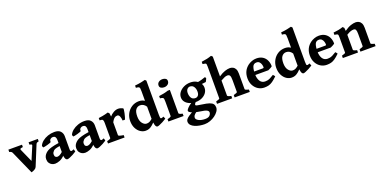

<svg xmlns="http://www.w3.org/2000/svg" viewBox="-12 -1798 6139 3079"><g transform="rotate(-20 3058.0 -259.0)"><path d="M507.3 -413.6Q479 -406.7 471.7 -400.6Q464.4 -394.5 458.5 -380.4L320.3 -43.5Q311.5 -22 284.4 -7.1Q257.3 7.8 230 14.6L54.2 -380.4Q48.3 -393.6 38.8 -400.9Q29.3 -408.2 4.9 -413.6V-454.1H237.3V-413.6Q199.7 -408.7 192.4 -402.3Q185.1 -396 191.9 -380.4L291.5 -157.2L385.7 -380.4Q392.1 -395 387 -401.6Q381.8 -408.2 349.6 -413.6V-454.1H507.3Z M1003.4 -59.6Q976.1 -40.5 944.1 -23.7Q912.1 -6.8 885.3 3.9Q858.4 14.6 845.2 14.6Q824.2 14.6 810.5 -11Q796.9 -36.6 796.9 -80.1V-333Q796.9 -362.3 784.7 -381.3Q772.5 -400.4 739.3 -400.4Q718.8 -400.4 700 -384.3Q681.2 -368.2 684.1 -338.9Q684.6 -334.5 665.5 -326.7Q646.5 -318.8 619.9 -311.5Q593.3 -304.2 570.8 -299.6Q548.3 -294.9 542.5 -296.4L530.8 -325.2Q546.9 -366.2 586.7 -398.7Q626.5 -431.2 680.4 -450Q734.4 -468.8 792.5 -468.8Q864.3 -468.8 896.5 -433.3Q928.7 -397.9 928.7 -347.7V-126Q928.7 -87.9 948.2 -87.9Q955.1 -87.9 963.4 -90.6Q971.7 -93.3 991.2 -101.1ZM801.8 -228.5Q748 -219.7 724.6 -211.7Q701.2 -203.6 689 -191.4Q676.3 -178.7 668.5 -165Q660.6 -151.4 660.6 -131.3Q660.6 -100.1 675.8 -89.1Q690.9 -78.1 703.6 -78.1Q719.2 -78.1 741.2 -86.9Q763.2 -95.7 801.8 -129.9L805.7 -69.3Q759.8 -20 714.4 -2.7Q668.9 14.6 635.7 14.6Q607.4 14.6 581.3 1.7Q555.2 -11.2 538.6 -37.1Q522 -63 522 -100.6Q522 -132.3 533.7 -155Q545.4 -177.7 563.5 -195.8Q579.6 -211.9 603.5 -226.3Q627.4 -240.7 673.8 -254.2Q720.2 -267.6 801.8 -279.8Z M1516.1 -59.6Q1488.8 -40.5 1456.8 -23.7Q1424.8 -6.8 1397.9 3.9Q1371.1 14.6 1357.9 14.6Q1336.9 14.6 1323.2 -11Q1309.6 -36.6 1309.6 -80.1V-333Q1309.6 -362.3 1297.4 -381.3Q1285.2 -400.4 1252 -400.4Q1231.4 -400.4 1212.6 -384.3Q1193.8 -368.2 1196.8 -338.9Q1197.3 -334.5 1178.2 -326.7Q1159.2 -318.8 1132.6 -311.5Q1106 -304.2 1083.5 -299.6Q1061 -294.9 1055.2 -296.4L1043.5 -325.2Q1059.6 -366.2 1099.4 -398.7Q1139.2 -431.2 1193.1 -450Q1247.1 -468.8 1305.2 -468.8Q1377 -468.8 1409.2 -433.3Q1441.4 -397.9 1441.4 -347.7V-126Q1441.4 -87.9 1460.9 -87.9Q1467.8 -87.9 1476.1 -90.6Q1484.4 -93.3 1503.9 -101.1ZM1314.5 -228.5Q1260.7 -219.7 1237.3 -211.7Q1213.9 -203.6 1201.7 -191.4Q1189 -178.7 1181.2 -165Q1173.3 -151.4 1173.3 -131.3Q1173.3 -100.1 1188.5 -89.1Q1203.6 -78.1 1216.3 -78.1Q1231.9 -78.1 1253.9 -86.9Q1275.9 -95.7 1314.5 -129.9L1318.4 -69.3Q1272.5 -20 1227.1 -2.7Q1181.6 14.6 1148.4 14.6Q1120.1 14.6 1094 1.7Q1067.9 -11.2 1051.3 -37.1Q1034.7 -63 1034.7 -100.6Q1034.7 -132.3 1046.4 -155Q1058.1 -177.7 1076.2 -195.8Q1092.3 -211.9 1116.2 -226.3Q1140.1 -240.7 1186.5 -254.2Q1232.9 -267.6 1314.5 -279.8Z M1962.4 -445.8Q1966.8 -442.9 1964.4 -420.2Q1961.9 -397.5 1955.3 -366.7Q1948.7 -335.9 1940.7 -307.9Q1932.6 -279.8 1926.8 -266.6H1886.2Q1884.3 -306.2 1871.1 -338.6Q1857.9 -371.1 1832 -371.1Q1820.3 -371.1 1805.7 -366.9Q1791 -362.8 1773.4 -346.2Q1755.9 -329.6 1735.4 -291V-70.3Q1735.4 -63 1756.1 -55.2Q1776.9 -47.4 1822.8 -40.5V0H1540V-40.5Q1603.5 -55.2 1603.5 -70.3V-320.3Q1603.5 -352.5 1600.1 -365.2Q1596.7 -377.9 1592.3 -382.3Q1585.9 -389.2 1576.7 -391.6Q1567.4 -394 1540 -395.5V-434.6Q1580.6 -439.9 1606 -444.3Q1631.3 -448.7 1653.3 -454.3Q1675.3 -460 1706.1 -468.8L1728 -446.8L1734.4 -389.6Q1760.7 -421.9 1800.8 -445.3Q1840.8 -468.8 1882.8 -468.8Q1902.3 -468.8 1923.6 -462.4Q1944.8 -456.1 1962.4 -445.8Z M2539.6 -60.5Q2509.8 -40.5 2476.6 -23.4Q2443.4 -6.3 2417.5 4.2Q2391.6 14.6 2382.3 14.6Q2355.5 14.6 2343.5 -29.5Q2331.5 -73.7 2331.5 -152.3V-602.5Q2331.5 -638.7 2328.4 -655.8Q2325.2 -672.9 2311.5 -678.7Q2297.9 -684.6 2265.6 -686.5V-725.1Q2323.7 -730.5 2370.8 -739.7Q2418 -749 2443.4 -756.8L2463.4 -737.3V-153.3Q2463.4 -119.1 2466.1 -106.4Q2468.8 -93.8 2474.6 -90.8Q2480.5 -87.9 2489.3 -88.9Q2498 -89.8 2523.4 -101.1ZM2367.7 -97.7Q2325.2 -54.7 2295.9 -30.3Q2266.6 -5.9 2240.5 4.4Q2214.4 14.6 2180.7 14.6Q2134.8 14.6 2092.8 -12.9Q2050.8 -40.5 2023.9 -92.5Q1997.1 -144.5 1997.1 -216.8Q1997.1 -285.2 2027.6 -342.5Q2058.1 -399.9 2112.3 -434.3Q2166.5 -468.8 2236.8 -468.8Q2266.1 -468.8 2295.9 -459.2Q2325.7 -449.7 2363.8 -415Q2363.8 -385.7 2357.2 -365.5Q2350.6 -345.2 2335 -335.4Q2316.4 -366.2 2290.5 -383.3Q2264.6 -400.4 2231.4 -400.4Q2187.5 -400.4 2158.2 -364.7Q2128.9 -329.1 2128.9 -246.6Q2128.9 -171.4 2161.9 -129.6Q2194.8 -87.9 2234.9 -87.9Q2262.2 -87.9 2286.4 -100.1Q2310.5 -112.3 2344.7 -145Q2349.1 -143.1 2354 -132.3Q2358.9 -121.6 2363 -110.8Q2367.2 -100.1 2367.7 -97.7Z M2785.6 -615.7Q2785.6 -581.1 2760 -560.1Q2734.4 -539.1 2695.3 -539.1Q2666.5 -539.1 2643.1 -552.5Q2619.6 -565.9 2619.6 -595.7Q2619.6 -630.9 2646 -651.4Q2672.4 -671.9 2710 -671.9Q2738.3 -671.9 2762 -658.9Q2785.6 -646 2785.6 -615.7ZM2570.8 0V-40.5Q2604 -47.4 2619.1 -55.7Q2634.3 -64 2634.3 -70.3V-312.5Q2634.3 -346.2 2631.6 -362.8Q2628.9 -379.4 2615.7 -386Q2602.5 -392.6 2570.8 -395.5V-434.6Q2616.2 -440.4 2655.3 -448.5Q2694.3 -456.5 2730 -468.8H2766.1V-70.3Q2766.1 -64.5 2780 -55.9Q2793.9 -47.4 2829.6 -40.5V0Z M3369.1 48.8Q3369.1 81.5 3346.2 115.2Q3323.2 148.9 3284.9 177Q3246.6 205.1 3199.5 222.2Q3152.3 239.3 3104 239.3Q3064.5 239.3 3021.2 231.9Q2978 224.6 2940.7 208.7Q2903.3 192.9 2879.9 167.7Q2856.4 142.6 2856.4 106.9Q2856.4 88.9 2869.4 69.8Q2882.3 50.8 2916.7 26.9Q2951.2 2.9 3014.6 -29.8Q3014.6 -29.8 3030 -28.8Q3045.4 -27.8 3061 -24.7Q3076.7 -21.5 3078.1 -14.6Q3035.6 12.7 3016.6 31.5Q2997.6 50.3 2992.9 63.5Q2988.3 76.7 2988.3 87.9Q2988.3 117.7 3031.2 140.6Q3074.2 163.6 3140.6 163.6Q3195.8 163.6 3219 139.2Q3242.2 114.7 3242.2 86.4Q3242.2 75.7 3234.4 64.2Q3226.6 52.7 3202.4 42.7Q3178.2 32.7 3128.9 26.4Q3033.2 13.7 2977.1 -9Q2920.9 -31.7 2920.9 -55.2Q2920.9 -67.9 2946.3 -96.9Q2971.7 -126 3028.3 -162.6L3122.1 -170.9Q3082 -141.6 3073.2 -125.5Q3064.5 -109.4 3064.5 -105.5Q3064.5 -100.1 3069.6 -95.2Q3074.7 -90.3 3096.9 -85.2Q3119.1 -80.1 3169.9 -73.2Q3248.5 -63 3291.7 -48.1Q3335 -33.2 3352.1 -9.8Q3369.1 13.7 3369.1 48.8ZM3378.4 -449.2Q3376.5 -439.5 3367.4 -421.1Q3358.4 -402.8 3350.6 -390.6Q3324.2 -386.2 3294.7 -383.8Q3265.1 -381.3 3223.6 -382.8L3205.6 -430.2Q3252 -434.1 3296.6 -447.3Q3341.3 -460.4 3363.8 -468.8ZM3300.8 -313Q3300.8 -263.2 3272.7 -225.1Q3244.6 -187 3198 -165.5Q3151.4 -144 3095.2 -144Q3037.6 -144 2991.2 -162.6Q2944.8 -181.2 2917.7 -214.8Q2890.6 -248.5 2890.6 -293.9Q2890.6 -341.8 2921.4 -381.6Q2952.1 -421.4 3002.7 -445.1Q3053.2 -468.8 3112.8 -468.8Q3168 -468.8 3210.2 -447.5Q3252.4 -426.3 3276.6 -390.9Q3300.8 -355.5 3300.8 -313ZM3173.8 -293Q3173.8 -341.3 3150.9 -375.7Q3127.9 -410.2 3084 -410.2Q3060.1 -410.2 3038.8 -388.4Q3017.6 -366.7 3017.6 -321.8Q3017.6 -273.4 3039.1 -239.3Q3060.5 -205.1 3107.4 -205.1Q3136.2 -205.1 3155 -226.6Q3173.8 -248 3173.8 -293Z M3700.7 0V-40.5Q3735.8 -49.8 3750 -56.9Q3764.2 -64 3764.2 -70.3V-270Q3764.2 -329.6 3752.2 -350.3Q3740.2 -371.1 3711.4 -371.1Q3685.1 -371.1 3658.9 -359.1Q3632.8 -347.2 3595.7 -326.7V-70.3Q3595.7 -53.7 3659.2 -40.5V0H3400.4V-40.5Q3463.9 -57.1 3463.9 -70.3V-614.3Q3463.9 -641.6 3461.2 -653.8Q3458.5 -666 3445.3 -670.7Q3432.1 -675.3 3400.4 -678.7V-717.8Q3460 -725.6 3497.1 -734.1Q3534.2 -742.7 3572.8 -756.8L3595.7 -735.4V-397.5Q3656.2 -438 3703.1 -453.4Q3750 -468.8 3788.1 -468.8Q3816.4 -468.8 3840.8 -456.3Q3865.2 -443.8 3880.6 -415Q3896 -386.2 3896 -337.4V-70.3Q3896 -64 3908.4 -57.1Q3920.9 -50.3 3959.5 -40.5V0Z M4431.2 -267.1Q4422.4 -257.3 4397.9 -244.1Q4373.5 -231 4357.9 -224.6H4058.1L4059.1 -283.2H4283.7Q4294.9 -283.2 4298.6 -286.9Q4302.2 -290.5 4302.2 -300.8Q4302.2 -320.8 4294.7 -345.9Q4287.1 -371.1 4269.3 -389.4Q4251.5 -407.7 4221.2 -407.7Q4169.9 -407.7 4152.6 -362.1Q4135.3 -316.4 4135.3 -237.8Q4135.3 -164.6 4164.8 -118.9Q4194.3 -73.2 4250.5 -73.2Q4271 -73.2 4290.5 -76.9Q4310.1 -80.6 4335.9 -92.8Q4361.8 -105 4400.4 -129.9Q4406.7 -126.5 4416.5 -112.8Q4426.3 -99.1 4428.2 -95.2Q4382.3 -50.3 4347.7 -26.4Q4313 -2.4 4280 6.1Q4247.1 14.6 4206.1 14.6Q4148.9 14.6 4101.8 -14.6Q4054.7 -43.9 4026.6 -95.9Q3998.5 -147.9 3998.5 -216.8Q3998.5 -347.2 4096.7 -420.4Q4124 -440.4 4161.6 -454.6Q4199.2 -468.8 4239.7 -468.8Q4303.7 -468.8 4346.2 -441.7Q4388.7 -414.6 4409.9 -368.9Q4431.2 -323.2 4431.2 -267.1Z M5032.2 -60.5Q5002.4 -40.5 4969.2 -23.4Q4936 -6.3 4910.2 4.2Q4884.3 14.6 4875 14.6Q4848.1 14.6 4836.2 -29.5Q4824.2 -73.7 4824.2 -152.3V-602.5Q4824.2 -638.7 4821 -655.8Q4817.9 -672.9 4804.2 -678.7Q4790.5 -684.6 4758.3 -686.5V-725.1Q4816.4 -730.5 4863.5 -739.7Q4910.6 -749 4936 -756.8L4956.1 -737.3V-153.3Q4956.1 -119.1 4958.7 -106.4Q4961.4 -93.8 4967.3 -90.8Q4973.1 -87.9 4981.9 -88.9Q4990.7 -89.8 5016.1 -101.1ZM4860.4 -97.7Q4817.9 -54.7 4788.6 -30.3Q4759.3 -5.9 4733.2 4.4Q4707 14.6 4673.3 14.6Q4627.4 14.6 4585.4 -12.9Q4543.5 -40.5 4516.6 -92.5Q4489.7 -144.5 4489.7 -216.8Q4489.7 -285.2 4520.3 -342.5Q4550.8 -399.9 4605 -434.3Q4659.2 -468.8 4729.5 -468.8Q4758.8 -468.8 4788.6 -459.2Q4818.4 -449.7 4856.4 -415Q4856.4 -385.7 4849.9 -365.5Q4843.3 -345.2 4827.6 -335.4Q4809.1 -366.2 4783.2 -383.3Q4757.3 -400.4 4724.1 -400.4Q4680.2 -400.4 4650.9 -364.7Q4621.6 -329.1 4621.6 -246.6Q4621.6 -171.4 4654.5 -129.6Q4687.5 -87.9 4727.5 -87.9Q4754.9 -87.9 4779.1 -100.1Q4803.2 -112.3 4837.4 -145Q4841.8 -143.1 4846.7 -132.3Q4851.6 -121.6 4855.7 -110.8Q4859.9 -100.1 4860.4 -97.7Z M5496.1 -267.1Q5487.3 -257.3 5462.9 -244.1Q5438.5 -231 5422.9 -224.6H5123L5124 -283.2H5348.6Q5359.9 -283.2 5363.5 -286.9Q5367.2 -290.5 5367.2 -300.8Q5367.2 -320.8 5359.6 -345.9Q5352.1 -371.1 5334.2 -389.4Q5316.4 -407.7 5286.1 -407.7Q5234.9 -407.7 5217.5 -362.1Q5200.2 -316.4 5200.2 -237.8Q5200.2 -164.6 5229.7 -118.9Q5259.3 -73.2 5315.4 -73.2Q5335.9 -73.2 5355.5 -76.9Q5375 -80.6 5400.9 -92.8Q5426.8 -105 5465.3 -129.9Q5471.7 -126.5 5481.4 -112.8Q5491.2 -99.1 5493.2 -95.2Q5447.3 -50.3 5412.6 -26.4Q5377.9 -2.4 5345 6.1Q5312 14.6 5271 14.6Q5213.9 14.6 5166.7 -14.6Q5119.6 -43.9 5091.6 -95.9Q5063.5 -147.9 5063.5 -216.8Q5063.5 -347.2 5161.6 -420.4Q5189 -440.4 5226.6 -454.6Q5264.2 -468.8 5304.7 -468.8Q5368.7 -468.8 5411.1 -441.7Q5453.6 -414.6 5474.9 -368.9Q5496.1 -323.2 5496.1 -267.1Z M5847.7 0V-40.5Q5882.8 -49.8 5897 -56.9Q5911.1 -64 5911.1 -70.3V-279.8Q5911.1 -332 5900.9 -351.6Q5890.6 -371.1 5863.3 -371.1Q5842.3 -371.1 5816.2 -363Q5790 -355 5742.7 -326.7V-70.3Q5742.7 -53.7 5806.2 -40.5V0H5547.4V-40.5Q5610.8 -57.1 5610.8 -70.3V-332.5Q5610.8 -357.9 5608.2 -370.1Q5605.5 -382.3 5592.3 -387.2Q5579.1 -392.1 5547.4 -395.5V-434.6Q5598.6 -439.9 5637 -447.5Q5675.3 -455.1 5713.4 -468.8L5735.4 -446.8L5740.7 -393.6Q5801.8 -437 5849.4 -452.9Q5897 -468.8 5935.1 -468.8Q5963.4 -468.8 5987.8 -456.3Q6012.2 -443.8 6027.6 -415Q6043 -386.2 6043 -337.4V-70.3Q6043 -64 6055.4 -57.1Q6067.9 -50.3 6106.4 -40.5V0Z"/></g></svg>

Font: Gentium Book Plus
Style: Bold
Weight: 700
Designer: Victor Gaultney, Annie Olsen, Iska Routamaa, Becca Hirsbrunner
Foundry: SIL International
Version: Version 6.101